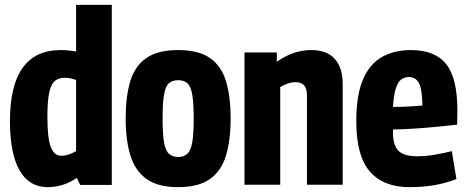

<svg xmlns="http://www.w3.org/2000/svg" viewBox="-20 -760 1924 790"><path d="M310 1 296 -28Q241 10 176 10Q100 10 60.5 -59Q21 -128 21 -262Q21 -554 230 -554Q262 -554 293 -548V-740H440V1ZM293 -138V-431Q279 -436 268 -438Q257 -440 246 -440Q220 -440 204.5 -426Q189 -412 182 -377Q175 -342 175 -280Q175 -191 189 -155Q203 -119 232 -119Q260 -119 293 -138Z M497 -273Q497 -361 515.5 -424Q534 -487 581 -520.5Q628 -554 713 -554Q798 -554 845 -520.5Q892 -487 910.5 -424Q929 -361 929 -273Q929 -184 910 -120.5Q891 -57 844 -23.5Q797 10 713 10Q630 10 583 -23.5Q536 -57 516.5 -120.5Q497 -184 497 -273ZM649 -273Q649 -208 655 -174Q661 -140 675.5 -127Q690 -114 713 -114Q736 -114 750.5 -127Q765 -140 771 -174Q777 -208 777 -273Q777 -337 771 -371Q765 -405 751 -417.5Q737 -430 713 -430Q689 -430 675 -417.5Q661 -405 655 -371Q649 -337 649 -273Z M986 0V-544H1119V-506Q1157 -532 1191 -543Q1225 -554 1261 -554Q1325 -554 1357.5 -517.5Q1390 -481 1390 -415V0H1243V-369Q1243 -397 1230.5 -409.5Q1218 -422 1197 -422Q1181 -422 1165 -416.5Q1149 -411 1133 -402V0Z M1664 10Q1558 10 1502 -54Q1446 -118 1446 -261Q1446 -369 1473.5 -433Q1501 -497 1551.5 -525.5Q1602 -554 1671 -554Q1770 -554 1816 -496Q1862 -438 1862 -305Q1862 -296 1861.5 -278Q1861 -260 1861 -247Q1832 -244 1788.5 -239.5Q1745 -235 1694.5 -231.5Q1644 -228 1597 -227Q1597 -222 1597 -214Q1597 -163 1619 -140Q1641 -117 1697 -117Q1730 -117 1766.5 -123Q1803 -129 1839 -138L1858 -23Q1813 -6 1766.5 2Q1720 10 1664 10ZM1597 -320Q1632 -320 1666.5 -322Q1701 -324 1718 -326Q1717 -394 1703.5 -418.5Q1690 -443 1662 -443Q1645 -443 1631.5 -433.5Q1618 -424 1609 -397Q1600 -370 1597 -320Z"/></svg>

Font: Georama SemiCondensed
Style: Bold
Weight: 700
Width: 4
Designer: Jean-Baptiste Levee
Foundry: Production Type
Version: Version 1.000